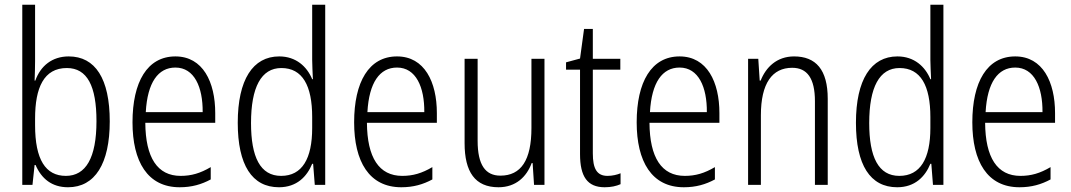

<svg xmlns="http://www.w3.org/2000/svg" viewBox="-20 -780 4518 810"><path d="M128 -523V-760H74V0H117L126 -84H130C155 -26 199 10 267 10C381 10 443 -90 443 -268C443 -448 382 -542 270 -542C200 -542 151 -502 129 -440H126C127 -465 128 -497 128 -523ZM262 -493C348 -493 387 -417 387 -269C387 -114 342 -38 258 -38C172 -38 128 -107 128 -252V-280C128 -410 165 -493 262 -493Z M720 -542C601 -542 539 -434 539 -264C539 -99 602 10 738 10C789 10 830 -2 869 -23V-75C825 -49 787 -38 742 -38C644 -38 594 -115 593 -262H888V-303C888 -434 836 -542 720 -542ZM720 -495C800 -495 836 -412 835 -307H595C602 -432 647 -495 720 -495Z M1157 10C1232 10 1275 -35 1297 -89H1301L1308 0H1352V-760H1297V-527C1297 -503 1299 -475 1300 -446H1297C1275 -499 1229 -542 1158 -542C1047 -542 983 -444 983 -262C983 -84 1043 10 1157 10ZM1166 -38C1078 -38 1039 -117 1039 -261C1039 -412 1082 -493 1167 -493C1256 -493 1297 -419 1297 -286V-240C1297 -111 1255 -38 1166 -38Z M1655 -542C1536 -542 1474 -434 1474 -264C1474 -99 1537 10 1673 10C1724 10 1765 -2 1804 -23V-75C1760 -49 1722 -38 1677 -38C1579 -38 1529 -115 1528 -262H1823V-303C1823 -434 1771 -542 1655 -542ZM1655 -495C1735 -495 1771 -412 1770 -307H1530C1537 -432 1582 -495 1655 -495Z M2277 -532H2222V-240C2222 -104 2178 -39 2091 -39C2028 -39 1995 -84 1995 -186V-532H1940V-176C1940 -55 1984 10 2083 10C2157 10 2202 -35 2223 -92H2227L2233 0H2277Z M2543 -38C2497 -38 2481 -70 2481 -133V-486H2597V-532H2481V-658H2444L2427 -533L2368 -517V-486H2427V-130C2427 -35 2458 10 2531 10C2558 10 2580 5 2598 -3V-49C2584 -43 2563 -38 2543 -38Z M2847 -542C2728 -542 2666 -434 2666 -264C2666 -99 2729 10 2865 10C2916 10 2957 -2 2996 -23V-75C2952 -49 2914 -38 2869 -38C2771 -38 2721 -115 2720 -262H3015V-303C3015 -434 2963 -542 2847 -542ZM2847 -495C2927 -495 2963 -412 2962 -307H2722C2729 -432 2774 -495 2847 -495Z M3330 -542C3257 -542 3211 -496 3189 -440H3185L3179 -532H3136V0H3190V-294C3190 -429 3238 -494 3322 -494C3385 -494 3418 -450 3418 -353V0H3472V-363C3472 -486 3422 -542 3330 -542Z M3765 10C3840 10 3883 -35 3905 -89H3909L3916 0H3960V-760H3905V-527C3905 -503 3907 -475 3908 -446H3905C3883 -499 3837 -542 3766 -542C3655 -542 3591 -444 3591 -262C3591 -84 3651 10 3765 10ZM3774 -38C3686 -38 3647 -117 3647 -261C3647 -412 3690 -493 3775 -493C3864 -493 3905 -419 3905 -286V-240C3905 -111 3863 -38 3774 -38Z M4263 -542C4144 -542 4082 -434 4082 -264C4082 -99 4145 10 4281 10C4332 10 4373 -2 4412 -23V-75C4368 -49 4330 -38 4285 -38C4187 -38 4137 -115 4136 -262H4431V-303C4431 -434 4379 -542 4263 -542ZM4263 -495C4343 -495 4379 -412 4378 -307H4138C4145 -432 4190 -495 4263 -495Z"/></svg>

Font: Noto Sans Thai Looped Condensed Light
Style: Regular
Weight: 300
Width: 3
Designer: Sasikarn Vongin, Ben Mitchell
Foundry: The Fontpad Ltd
Version: Version 1.001